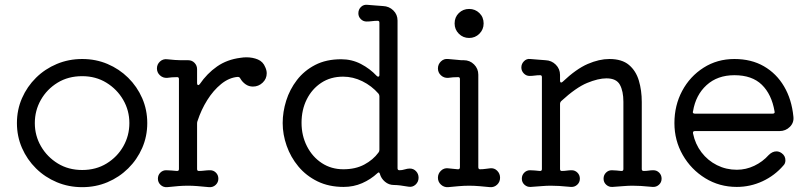

<svg xmlns="http://www.w3.org/2000/svg" viewBox="-20 -756 3349 794"><path d="M320 18Q264 18 215 -2.5Q166 -23 129 -59.5Q92 -96 71 -144Q50 -192 50 -247Q50 -302 71 -350Q92 -398 129 -434.5Q166 -471 215 -491.5Q264 -512 320 -512Q376 -512 424.5 -491.5Q473 -471 510 -434.5Q547 -398 568 -350Q589 -302 589 -247Q589 -192 568 -144Q547 -96 510 -59.5Q473 -23 424.5 -2.5Q376 18 320 18ZM320 -53Q377 -53 421 -80Q465 -107 490 -151Q515 -195 515 -247Q515 -299 489.5 -343Q464 -387 420 -414Q376 -441 320 -441Q262 -441 218 -414Q174 -387 149 -343Q124 -299 124 -247Q124 -195 149.5 -151Q175 -107 219 -80Q263 -53 320 -53Z M1077 -478Q1083 -465 1083 -453Q1083 -430 1066 -414Q1049 -398 1026 -398Q1009 -398 995.5 -407.5Q982 -417 974 -431Q971 -438 963 -438Q927 -435 894.5 -408.5Q862 -382 837 -342Q812 -302 797 -256Q795 -252 795 -245V-57Q795 -49 802 -49Q814 -49 825.5 -50.5Q837 -52 849 -52Q863 -52 873 -42Q883 -32 883 -17Q883 -2 872 8.5Q861 19 845 18Q814 15 795 13.5Q776 12 758 12Q737 12 718.5 13.5Q700 15 671 18Q655 19 644 8.5Q633 -2 633 -17Q633 -32 643 -42Q653 -52 667 -52Q677 -52 688.5 -51Q700 -50 711 -49H713Q720 -49 720 -57V-429Q720 -437 713 -437Q691 -437 671 -434Q654 -433 641.5 -444.5Q629 -456 629 -473Q629 -490 641.5 -501.5Q654 -513 671 -511Q692 -509 703.5 -508Q715 -507 726.5 -507Q738 -507 758 -507Q774 -507 784.5 -496Q795 -485 795 -470V-412Q795 -406 798.5 -404.5Q802 -403 806 -408Q836 -452 877.5 -481Q919 -510 975 -517Q981 -518 987 -518.5Q993 -519 999 -519Q1025 -519 1046.5 -510Q1068 -501 1077 -478Z M1675 -59Q1690 -59 1700.5 -48Q1711 -37 1711 -21Q1711 -4 1698.5 7.5Q1686 19 1669 16Q1630 9 1609 9Q1588 9 1572 -4.5Q1556 -18 1551 -37Q1548 -47 1541 -40Q1513 -14 1477.5 1.5Q1442 17 1401 17Q1340 17 1293 -6Q1246 -29 1214 -67.5Q1182 -106 1165.5 -153Q1149 -200 1149 -247Q1149 -293 1163.5 -339.5Q1178 -386 1208 -425Q1238 -464 1283.5 -487.5Q1329 -511 1391 -511Q1435 -511 1472.5 -491.5Q1510 -472 1538 -442Q1541 -439 1544 -439Q1549 -439 1549 -446V-662Q1549 -670 1542 -670Q1530 -670 1518.5 -668.5Q1507 -667 1496 -667Q1482 -667 1472 -677Q1462 -687 1462 -701Q1462 -717 1473 -727.5Q1484 -738 1500 -736Q1514 -735 1531 -733.5Q1548 -732 1564 -731Q1589 -730 1606.5 -713Q1624 -696 1624 -671V-60Q1624 -52 1632 -52Q1643 -52 1654 -55.5Q1665 -59 1675 -59ZM1400 -56Q1450 -56 1486.5 -75.5Q1523 -95 1545 -125Q1549 -130 1549 -136V-358Q1549 -364 1545 -369Q1517 -401 1478.5 -420Q1440 -439 1399 -439Q1347 -439 1308.5 -413.5Q1270 -388 1248.5 -345Q1227 -302 1227 -248Q1227 -195 1249.5 -151Q1272 -107 1311 -81.5Q1350 -56 1400 -56Z M1920 -599Q1895 -599 1877.5 -616.5Q1860 -634 1860 -659Q1860 -685 1877.5 -702Q1895 -719 1920 -719Q1945 -719 1962.5 -702Q1980 -685 1980 -659Q1980 -634 1962.5 -616.5Q1945 -599 1920 -599ZM1833 18Q1816 19 1803.5 7.5Q1791 -4 1791 -21Q1791 -38 1803.5 -50Q1816 -62 1833 -60Q1842 -59 1852.5 -58Q1863 -57 1873 -56H1875Q1882 -56 1882 -65V-429Q1882 -437 1875 -437Q1853 -437 1833 -434Q1816 -433 1803.5 -444.5Q1791 -456 1791 -473Q1791 -490 1803.5 -502Q1816 -514 1833 -512Q1861 -510 1872 -508.5Q1883 -507 1887.5 -507Q1892 -507 1898 -507Q1923 -507 1940.5 -489.5Q1958 -472 1958 -447V-65Q1958 -56 1965 -56Q1976 -56 1986.5 -57.5Q1997 -59 2007 -60Q2024 -62 2036 -50Q2048 -38 2048 -21Q2048 -4 2036 7.5Q2024 19 2007 18Q1987 16 1964 14Q1941 12 1920 12Q1899 12 1876 14Q1853 16 1833 18Z M2682 -52Q2696 -52 2706 -42Q2716 -32 2716 -17Q2716 -2 2705 8Q2694 18 2679 17Q2648 14 2630 13Q2612 12 2596 12Q2578 12 2560.5 13.5Q2543 15 2513 17Q2498 18 2487 8Q2476 -2 2476 -17Q2476 -32 2486 -42Q2496 -52 2510 -52Q2519 -52 2529 -51Q2539 -50 2549 -49H2551Q2558 -49 2558 -57V-335Q2558 -379 2543.5 -405.5Q2529 -432 2488 -432Q2454 -432 2408 -413Q2362 -394 2301 -338Q2296 -333 2296 -326V-57Q2296 -49 2303 -49Q2314 -49 2324 -50.5Q2334 -52 2344 -52Q2358 -52 2368 -42Q2378 -32 2378 -17Q2378 -2 2367 8Q2356 18 2341 17Q2310 14 2292 13Q2274 12 2258 12Q2240 12 2222.5 13.5Q2205 15 2175 17Q2160 18 2149 8Q2138 -2 2138 -17Q2138 -32 2148 -42Q2158 -52 2172 -52Q2182 -52 2192 -51Q2202 -50 2212 -49H2214Q2221 -49 2221 -57V-437Q2221 -445 2214 -445Q2202 -445 2191.5 -443.5Q2181 -442 2170 -442Q2156 -442 2146 -452.5Q2136 -463 2136 -477Q2136 -492 2147 -503Q2158 -514 2173 -512Q2187 -511 2203.5 -509.5Q2220 -508 2236 -507Q2261 -506 2278.5 -488.5Q2296 -471 2296 -446V-422Q2296 -416 2299.5 -415Q2303 -414 2307 -418Q2363 -471 2410.5 -491.5Q2458 -512 2500 -512Q2552 -512 2581 -487.5Q2610 -463 2622 -422.5Q2634 -382 2634 -334V-57Q2634 -49 2642 -49Q2653 -49 2662.5 -50.5Q2672 -52 2682 -52Z M3204 -214H2854Q2844 -214 2846 -204Q2855 -160 2881 -126Q2907 -92 2945 -73Q2983 -54 3027 -54Q3065 -54 3099.5 -70.5Q3134 -87 3159 -115Q3174 -130 3191 -130Q3202 -130 3212 -123Q3228 -112 3228 -93Q3228 -80 3220 -72Q3184 -30 3133.5 -6.5Q3083 17 3027 17Q2955 17 2896.5 -19Q2838 -55 2803.5 -115Q2769 -175 2769 -247Q2769 -320 2801 -380Q2833 -440 2889.5 -476Q2946 -512 3017 -512Q3087 -512 3139 -482Q3191 -452 3222.5 -398.5Q3254 -345 3261 -274Q3264 -249 3246.5 -231.5Q3229 -214 3204 -214ZM3017 -445Q2947 -445 2902 -404Q2857 -363 2846 -296Q2846 -295 2845.5 -294.5Q2845 -294 2845 -293Q2845 -286 2854 -286H3175Q3186 -286 3183 -296Q3171 -366 3130.5 -405.5Q3090 -445 3017 -445Z"/></svg>

Font: Kiwi Maru
Style: Regular
Weight: 400
Designer: Hiroki-Chan
Version: Version 1.100